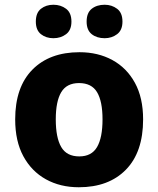

<svg xmlns="http://www.w3.org/2000/svg" viewBox="-20 -779 667 809"><path d="M583 -276Q583 -138 510.5 -64Q438 10 312 10Q234 10 173.5 -23.5Q113 -57 78.5 -120.5Q44 -184 44 -276Q44 -412 116.5 -485.5Q189 -559 315 -559Q393 -559 453.5 -526Q514 -493 548.5 -430Q583 -367 583 -276ZM215 -276Q215 -199 238 -159.5Q261 -120 314 -120Q366 -120 389 -159.5Q412 -199 412 -276Q412 -352 389 -390.5Q366 -429 313 -429Q261 -429 238 -390.5Q215 -352 215 -276ZM131 -688Q131 -725 152.5 -742Q174 -759 205 -759Q236 -759 258.5 -742Q281 -725 281 -688Q281 -652 258.5 -635Q236 -618 205 -618Q174 -618 152.5 -635Q131 -652 131 -688ZM345 -688Q345 -725 366.5 -742Q388 -759 421 -759Q451 -759 473.5 -742Q496 -725 496 -688Q496 -652 473.5 -635Q451 -618 421 -618Q388 -618 366.5 -635Q345 -652 345 -688Z"/></svg>

Font: Noto Sans Tamil ExtraBold
Style: Regular
Weight: 800
Designer: Jelle Bosma - Monotype Design Team
Foundry: Monotype Imaging Inc.
Version: Version 2.004; ttfautohint (v1.8.4.7-5d5b)